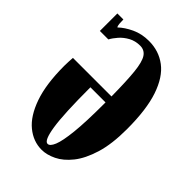

<svg xmlns="http://www.w3.org/2000/svg" viewBox="-214 -807 912 912"><g transform="rotate(45 242.0 -351.0)"><path d="M240 12.5Q183.5 12.5 136.8 -25.8Q90 -64 62 -143.5Q34 -223 34 -346.5Q34 -360 34.8 -373.8Q35.5 -387.5 36.5 -401.5H295.5Q294.5 -504 288.5 -562.2Q282.5 -620.5 266.8 -644.5Q251 -668.5 221.5 -668.5Q189 -668.5 163.5 -654.5Q138 -640.5 120.5 -620.5Q103 -600.5 93.5 -582.5H36.5V-700H77Q77 -685.5 78 -672.2Q79 -659 83.5 -653Q109 -677.5 148.2 -695.8Q187.5 -714 235 -714Q302 -714 352 -676.2Q402 -638.5 429.8 -557Q457.5 -475.5 457.5 -343.5Q457.5 -243.5 436.5 -175Q415.5 -106.5 382.5 -65.2Q349.5 -24 311.8 -5.8Q274 12.5 240 12.5ZM240 -27.5Q255.5 -27.5 268 -57.8Q280.5 -88 288 -158.8Q295.5 -229.5 295.5 -351Q295.5 -356.5 295.5 -361.5H194Q194 -182.5 206 -105Q218 -27.5 240 -27.5Z"/></g></svg>

Font: Imbue 10pt Black
Style: Regular
Weight: 900
Designer: Tyler Finck
Foundry: Etcetera Type Company
Version: Version 1.102; ttfautohint (v1.8.3)